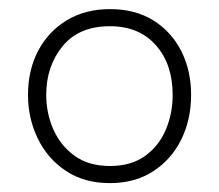

<svg xmlns="http://www.w3.org/2000/svg" viewBox="-20 -746 493 432"><path d="M227.5 -334Q169 -334 127.8 -361.8Q86.5 -389.5 64.8 -434.8Q43 -480 43 -532.5Q43 -588.5 66 -632Q89 -675.5 130.5 -700.5Q172 -725.5 227.5 -725.5Q284.5 -725.5 325.2 -700Q366 -674.5 388 -630.8Q410 -587 410 -532.5Q410 -477 387.8 -432Q365.5 -387 324.5 -360.5Q283.5 -334 227.5 -334ZM227.5 -372.5Q275 -372.5 306.5 -395.2Q338 -418 353.2 -454.5Q368.5 -491 368.5 -532.5Q368.5 -601.5 330.8 -644.2Q293 -687 227.5 -687Q157.5 -687 120.8 -642Q84 -597 84 -532.5Q84 -491.5 100 -455Q116 -418.5 147.8 -395.5Q179.5 -372.5 227.5 -372.5Z"/></svg>

Font: Commissioner ExtraLight
Style: Regular
Weight: 200
Designer: Kostas Bartsokas
Foundry: Kostas Bartsokas
Version: Version 1.000; ttfautohint (v1.8.3)